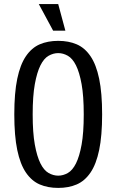

<svg xmlns="http://www.w3.org/2000/svg" viewBox="-20 -910 570 940"><path d="M265 -710Q316 -710 355.5 -693Q395 -676 423 -635Q451 -594 465.5 -524.5Q480 -455 480 -350Q480 -245 465.5 -175.5Q451 -106 423 -65Q395 -24 355.5 -7Q316 10 265 10Q214 10 174.5 -7Q135 -24 107 -65Q79 -106 64.5 -175.5Q50 -245 50 -350Q50 -455 64.5 -524.5Q79 -594 107 -635Q135 -676 174.5 -693Q214 -710 265 -710ZM265 -50Q289 -50 312 -63Q335 -76 352 -110Q369 -144 379.5 -202Q390 -260 390 -350Q390 -440 379.5 -498Q369 -556 352 -590Q335 -624 312 -637Q289 -650 265 -650Q241 -650 218 -637Q195 -624 178 -590Q161 -556 150.5 -498Q140 -440 140 -350Q140 -260 150.5 -202Q161 -144 178 -110Q195 -76 218 -63Q241 -50 265 -50ZM240 -760 170 -890H265L300 -760Z"/></svg>

Font: Cuprum
Style: Regular
Weight: 400
Designer: Jovanny Lemonad
Foundry: Jovanny Lemonad
Version: Version 1.002